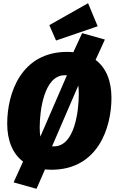

<svg xmlns="http://www.w3.org/2000/svg" viewBox="-20 -1040 718 1199"><path d="M590 -876 530 -1020 288 -883 330 -787ZM577 -666 635 -793 493 -833 438 -714C426 -715 413 -716 400 -716C112 -716 25 -458 25 -268C25 -162 59 -80 124 -31L65 99L208 139L261 18C274 19 287 20 301 20C591 20 676 -241 676 -429C676 -536 642 -617 577 -666ZM384 -570H398L232 -187C229 -202 228 -222 228 -246C228 -348 255 -570 384 -570ZM317 -126H305L469 -506C471 -491 472 -474 472 -452C472 -346 446 -126 317 -126Z"/></svg>

Font: Fira Sans Heavy
Style: Italic
Weight: 900
Italic angle: -8°
Designer: bBox Type GmbH & Carrois Corporate GbR & Edenspiekermann AG
Foundry: bBox Type GmbH & Carrois Corporate GbR & Edenspiekermann AG
Version: Version 4.301;PS 004.301;hotconv 1.0.88;makeotf.lib2.5.64775